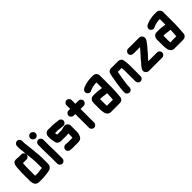

<svg xmlns="http://www.w3.org/2000/svg" viewBox="249 -2102 3542 3542"><g transform="rotate(-45 2020.0 -331.5)"><path d="M284 -544H206C193 -546 179 -549 166 -548H140C89 -548 67 -504 61 -461C56 -403 50 -347 50 -282V-93C50 -10 77 50 160 50H240C260 50 281 49 298 46L318 44C331 43 352 40 364 39L382 37C402 33 420 31 440 26C477 16 510 -22 510 -67V-226C510 -276 506 -327 500 -373C496 -413 495 -454 489 -491L485 -525C482 -550 479 -572 477 -595C475 -614 471 -631 471 -650V-708C471 -745 441 -776 404 -776C367 -776 336 -745 336 -708V-652C336 -641 337 -631 338 -621C340 -600 342 -578 346 -558C346 -505 359 -457 362 -402C368 -346 375 -287 375 -226V-99L363 -97C329 -93 294 -91 260 -85H185V-282C185 -311 186 -334 188 -359L190 -393C191 -399 191 -405 192 -410H193C202 -409 212 -409 221 -409H284C321 -409 352 -439 352 -476C352 -513 321 -544 284 -544Z M628 -448V-265C628 -248 628 -231 629 -214L631 -164C632 -149 633 -135 632 -122V45C632 82 663 113 700 113C737 113 767 82 767 45V-122C769 -169 763 -217 763 -265V-448C763 -484 732 -515 696 -515C660 -515 628 -484 628 -448ZM610 -637C610 -600 642 -566 680 -566C717 -566 748 -597 748 -634C748 -672 714 -704 677 -704C640 -704 610 -674 610 -637Z M1169 -205C1169 -203 1170 -193 1170 -191V-114C1168 -107 1166 -100 1165 -94V-93H1043C1032 -93 1023 -94 1012 -95L992 -97H986C949 -97 918 -66 917 -30C916 6 947 38 983 38H990C999 38 1009 41 1019 41C1028 42 1036 42 1043 42H1169C1207 42 1232 37 1255 20C1271 8 1276 -5 1285 -23C1297 -48 1305 -83 1305 -118V-277C1305 -315 1267 -355 1228 -355C1201 -355 1175 -348 1154 -340C1145 -338 1137 -336 1129 -334H1009C1007 -343 1006 -349 1005 -359L1003 -377C1002 -379 1002 -381 1002 -382H1073C1078 -381 1082 -381 1086 -381L1107 -378C1131 -376 1147 -373 1172 -371H1176C1185 -369 1194 -368 1202 -368H1209C1245 -368 1276 -400 1276 -436C1276 -472 1245 -503 1209 -503H1203C1194 -503 1182 -506 1174 -506C1164 -506 1154 -509 1144 -510C1119 -512 1102 -516 1076 -516C1069 -517 1063 -517 1056 -517H951C900 -517 867 -472 867 -425V-383C867 -342 879 -307 884 -269C890 -227 930 -199 977 -199H1128C1143 -199 1155 -203 1169 -205Z M1514 -594V-501H1472C1435 -501 1404 -471 1404 -434C1404 -397 1435 -366 1472 -366H1514V-8C1514 28 1546 59 1582 59C1618 59 1649 28 1649 -8V-364H1730C1767 -364 1798 -395 1798 -432C1798 -469 1767 -499 1730 -499H1649V-594C1649 -631 1619 -662 1582 -662C1545 -662 1514 -631 1514 -594Z M2193 -79C2193 -74 2193 -68 2192 -62H2036C2035 -71 2033 -77 2033 -87C2032 -92 2032 -96 2032 -101V-238H2079L2098 -235C2130 -232 2161 -224 2193 -224H2201V-199C2198 -157 2199 -115 2193 -79ZM2184 -359C2163 -362 2138 -366 2115 -369L2096 -371C2086 -372 2076 -373 2067 -373H1982C1965 -373 1950 -368 1937 -358C1912 -339 1897 -312 1897 -273V-101C1897 -68 1905 -39 1908 -11C1919 35 1951 73 2007 73H2217C2258 73 2286 67 2305 42C2322 20 2325 3 2325 -27C2325 -31 2325 -36 2326 -42C2329 -76 2332 -101 2333 -138C2334 -172 2337 -217 2337 -252V-556C2337 -569 2333 -582 2325 -595C2310 -620 2285 -637 2248 -637H2178C2145 -637 2113 -629 2083 -625C2049 -622 2022 -606 1994 -598C1965 -588 1936 -569 1929 -538C1919 -497 1947 -464 1979 -457C2002 -452 2021 -459 2038 -470L2039 -471C2060 -477 2079 -488 2102 -492C2126 -494 2149 -497 2172 -502H2202V-359Z M2571 -7V-34C2571 -39 2571 -46 2572 -57C2572 -66 2573 -75 2574 -82L2578 -112C2581 -131 2585 -160 2588 -181C2595 -216 2596 -256 2606 -290C2613 -313 2613 -340 2619 -362H2719C2719 -359 2721 -350 2721 -347C2722 -330 2725 -311 2725 -292V-8C2725 29 2755 60 2792 60C2829 60 2860 29 2860 -8V-291C2860 -332 2854 -373 2850 -409C2847 -464 2814 -497 2756 -497H2599C2593 -497 2587 -497 2581 -498C2531 -500 2498 -464 2493 -417C2486 -390 2479 -361 2477 -332C2477 -329 2476 -326 2475 -323C2473 -315 2471 -305 2469 -293C2463 -250 2454 -210 2450 -166C2443 -125 2436 -81 2436 -34V-7C2436 30 2467 61 2504 61C2541 61 2571 30 2571 -7Z M3056 -395H3232C3227 -388 3222 -382 3216 -377C3191 -350 3166 -315 3140 -289C3124 -273 3104 -251 3089 -234C3071 -213 3057 -191 3038 -172C3015 -149 2994 -121 2976 -94C2959 -69 2951 -32 2971 -5C2986 15 3008 32 3036 32H3384C3421 32 3452 1 3452 -36C3452 -73 3421 -103 3384 -103H3157C3163 -110 3169 -117 3174 -125C3192 -148 3216 -174 3237 -195C3255 -213 3277 -239 3293 -260C3310 -280 3327 -297 3343 -317C3358 -338 3376 -364 3391 -382C3414 -412 3432 -449 3406 -494C3391 -520 3369 -530 3332 -530H3056C3019 -530 2988 -499 2988 -462C2988 -425 3019 -395 3056 -395Z M3847 -79C3847 -74 3847 -68 3846 -62H3690C3689 -71 3687 -77 3687 -87C3686 -92 3686 -96 3686 -101V-238H3733L3752 -235C3784 -232 3815 -224 3847 -224H3855V-199C3852 -157 3853 -115 3847 -79ZM3838 -359C3817 -362 3792 -366 3769 -369L3750 -371C3740 -372 3730 -373 3721 -373H3636C3619 -373 3604 -368 3591 -358C3566 -339 3551 -312 3551 -273V-101C3551 -68 3559 -39 3562 -11C3573 35 3605 73 3661 73H3871C3912 73 3940 67 3959 42C3976 20 3979 3 3979 -27C3979 -31 3979 -36 3980 -42C3983 -76 3986 -101 3987 -138C3988 -172 3991 -217 3991 -252V-556C3991 -569 3987 -582 3979 -595C3964 -620 3939 -637 3902 -637H3832C3799 -637 3767 -629 3737 -625C3703 -622 3676 -606 3648 -598C3619 -588 3590 -569 3583 -538C3573 -497 3601 -464 3633 -457C3656 -452 3675 -459 3692 -470L3693 -471C3714 -477 3733 -488 3756 -492C3780 -494 3803 -497 3826 -502H3856V-359Z"/></g></svg>

Font: Electronic
Style: UltThk
Weight: 900
Version: Version 1.011